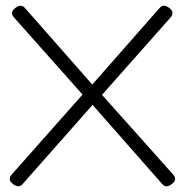

<svg xmlns="http://www.w3.org/2000/svg" viewBox="-20 -639 644 670"><path d="M60 2Q53 11 44 11Q35 11 24.5 2.5Q14 -6 14 -14Q14 -22 20 -29L268 -309L28 -579Q22 -586 22 -594Q22 -602 32.5 -610.5Q43 -619 52 -619Q61 -619 68 -610L302 -344L536 -610Q543 -619 552 -619Q561 -619 571.5 -610.5Q582 -602 582 -594Q582 -586 576 -579L336 -308L585 -29Q591 -22 591 -14Q591 -6 580.5 2.5Q570 11 561 11Q552 11 545 2L303 -273Z"/></svg>

Font: Flamenco
Style: Regular
Weight: 400
Designer: Luciano Vergara
Foundry: Luciano Vergara
Version: Version 1.002